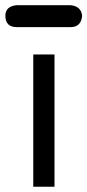

<svg xmlns="http://www.w3.org/2000/svg" viewBox="-45 -706 330 726"><path d="M161.1 0H80.8V-500H161.1ZM18.2 -686.4H222.2Q261.6 -682.3 265.7 -646.5Q261.6 -603.5 222.2 -603.5H18.2Q-24.7 -603.5 -24.7 -646.5Q-24.7 -682.3 18.2 -686.4Z"/></svg>

Font: Myanmar KatKuu
Style: Regular
Weight: 400
Designer: Khon Soe Zaw Thu
Foundry: MPUA
Version: Version 1.00 September 13, 2016, initial release